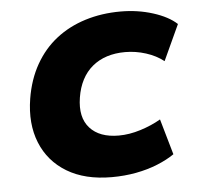

<svg xmlns="http://www.w3.org/2000/svg" viewBox="-44 -560 633 616"><g transform="rotate(-5 273.0 -252.5)"><path d="M292 11Q206 11 148 -24Q90 -59 65 -121Q40 -183 53 -263Q63 -324 90 -371.5Q117 -419 158 -451Q199 -483 252 -499.5Q305 -516 366 -516Q421 -516 470 -500.5Q519 -485 546 -460L493 -345Q469 -364 436 -374.5Q403 -385 369 -385Q337 -385 310.5 -376.5Q284 -368 263.5 -351Q243 -334 230 -309Q217 -284 212 -252Q202 -189 233 -154.5Q264 -120 326 -120Q360 -120 396.5 -131.5Q433 -143 462 -160L495 -45Q472 -29 440 -16Q408 -3 370.5 4Q333 11 292 11Z"/></g></svg>

Font: Nunito Sans 6pt ExtraBold
Style: Italic
Weight: 800
Italic angle: -9°
Version: Version 3.101;gftools[0.9.27]